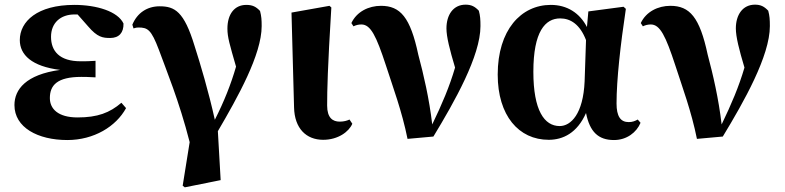

<svg xmlns="http://www.w3.org/2000/svg" viewBox="-20 -584 3371 824"><path d="M269 17C383 17 478 -41 521 -120L501 -143C451 -100 399 -80 313 -80C229 -80 194 -117 194 -163C194 -218 225 -254 329 -254C342 -254 356 -254 390 -252V-323C364 -321 347 -321 326 -321C235 -321 199 -365 199 -426C199 -486 240 -522 300 -522H313L358 -471C398 -424 421 -421 453 -421C491 -421 511 -444 510 -483C486 -535 395 -563 299 -563C140 -563 65 -492 65 -412C65 -349 116 -299 238 -284C91 -264 42 -200 42 -133C42 -37 142 17 269 17Z M764 213 773 220 927 189 915 -21C1001 -168 1103 -350 1103 -472C1103 -499 1102 -514 1096 -537C1079 -555 1064 -563 1037 -563C986 -563 956 -523 956 -461C956 -424 966 -392 993 -298C971 -222 942 -149 902 -70C875 -192 840 -309 815 -387C770 -535 730 -557 665 -557C612 -557 569 -529 548 -478L553 -462C561 -465 568 -466 574 -466C614 -466 629 -457 662 -370C692 -287 749 -151 794 26Z M1367 16C1431 16 1478 -19 1492 -53L1480 -71C1469 -66 1456 -62 1438 -62C1408 -62 1384 -78 1384 -131C1384 -198 1386 -290 1402 -552L1394 -559L1231 -530L1242 -123C1244 -33 1294 16 1367 16Z M1729 12 1840 2C1931 -148 2042 -344 2042 -472C2042 -500 2041 -516 2035 -538C2018 -556 2003 -564 1978 -564C1925 -564 1896 -520 1896 -462C1896 -426 1910 -371 1933 -294C1909 -212 1877 -137 1835 -50C1822 -161 1798 -264 1775 -350C1741 -510 1698 -559 1615 -559C1562 -559 1511 -534 1488 -485L1497 -471C1507 -476 1518 -479 1531 -479C1571 -479 1595 -429 1636 -304C1667 -208 1705 -107 1729 12Z M2335 16C2396 16 2457 -13 2495 -99C2511 -18 2548 17 2615 17C2670 17 2712 -16 2729 -57L2717 -71C2706 -65 2695 -60 2678 -60C2643 -60 2626 -85 2626 -140C2626 -242 2643 -393 2666 -546L2656 -555L2505 -535L2499 -468C2468 -528 2414 -563 2344 -563C2216 -563 2116 -455 2116 -264C2116 -88 2206 16 2335 16ZM2495 -412 2489 -235C2483 -95 2430 -43 2382 -43C2316 -43 2269 -110 2269 -276C2269 -449 2320 -505 2384 -505C2429 -505 2469 -479 2495 -412Z M2971 12 3082 2C3173 -148 3284 -344 3284 -472C3284 -500 3283 -516 3277 -538C3260 -556 3245 -564 3220 -564C3167 -564 3138 -520 3138 -462C3138 -426 3152 -371 3175 -294C3151 -212 3119 -137 3077 -50C3064 -161 3040 -264 3017 -350C2983 -510 2940 -559 2857 -559C2804 -559 2753 -534 2730 -485L2739 -471C2749 -476 2760 -479 2773 -479C2813 -479 2837 -429 2878 -304C2909 -208 2947 -107 2971 12Z"/></svg>

Font: Noto Serif CJK SC Black
Style: Regular
Weight: 900
Designer: Ryoko NISHIZUKA 西塚涼子 (kana & ideographs); Frank Grießhammer (Latin, Greek & Cyrillic); Wenlong ZHANG 张文龙 (bopomofo); San
Foundry: Adobe
Version: Version 2.001;hotconv 1.1.0;makeotfexe 2.6.0